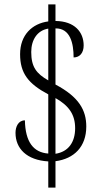

<svg xmlns="http://www.w3.org/2000/svg" viewBox="-20 -780 474 879"><path d="M201 -41V79H234V-42C319 -53 375 -108 375 -201C375 -275 342 -336 234 -393V-650C302 -651 317 -581 317 -517C346 -517 363 -539 363 -572C363 -633 322 -683 234 -684V-760H201V-682C127 -672 72 -620 72 -532C72 -445 109 -397 201 -348V-77C133 -82 96 -130 94 -229C64 -229 51 -200 51 -172C51 -100 102 -47 201 -41ZM201 -649V-412C147 -443 123 -473 123 -542C123 -598 151 -641 201 -649ZM234 -76V-331C296 -296 324 -255 324 -193C324 -129 293 -85 234 -76Z"/></svg>

Font: Noto Serif Devanagari ExtraCondensed Light
Style: Regular
Weight: 300
Width: 2
Designer: Universal Thirst, Indian Type Foundry and the Monotype Design Team
Foundry: Monotype Imaging Inc.
Version: Version 2.004